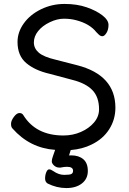

<svg xmlns="http://www.w3.org/2000/svg" viewBox="-20 -739 657 975"><path d="M260 22Q131 13 43 -87Q36 -94 36 -110Q36 -126 50.5 -145.5Q65 -165 78.5 -165Q92 -165 98 -155Q162 -51 302 -51Q350 -51 391 -69Q432 -87 457.5 -117Q483 -147 483 -184Q483 -246 449.5 -281Q416 -316 349 -333L233 -364Q158 -381 113.5 -418.5Q69 -456 69 -526Q69 -576 101 -620.5Q133 -665 188.5 -692Q244 -719 307.5 -719Q371 -719 420 -702Q469 -685 500 -661Q531 -637 531 -612.5Q531 -588 520.5 -571.5Q510 -555 500 -555Q490 -555 481 -564L469 -576Q436 -618 368 -636Q339 -644 304.5 -644Q270 -644 232.5 -626Q195 -608 173.5 -581Q152 -554 152 -523.5Q152 -493 177 -471.5Q202 -450 262 -436L371 -408Q566 -358 566 -192Q566 -132 534.5 -82.5Q503 -33 445 -5Q399 18 339 23L331 49Q326 50 331.5 50Q337 50 342 50Q380 50 403 69.5Q426 89 426 129Q426 169 396 192.5Q366 216 317 216Q268 216 222 193Q209 185 209 167.5Q209 150 215 135.5Q221 121 229.5 121Q238 121 251 130Q278 149 306 149Q334 149 342.5 144.5Q351 140 351 128Q351 108 320 108Q307 108 287 112H281Q266 112 254.5 101.5Q243 91 243 80.5Q243 70 248.5 55Q254 40 260 22Z"/></svg>

Font: LXGW WenKai Lite
Style: Bold
Weight: 700
Designer: LXGW / Fontworks Inc.
Foundry: LXGW / Fontworks Inc.
Version: Version 1.330;April 28, 2024